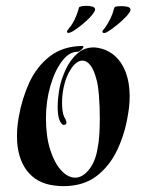

<svg xmlns="http://www.w3.org/2000/svg" viewBox="-20 -626 487 656"><path d="M196 10Q189 10 182 9.5Q175 9 167 8Q105 1 71.5 -43.5Q38 -88 38 -161Q38 -192 44 -226Q55 -289 80 -343.5Q105 -398 149.5 -433Q194 -468 261 -469Q265 -469 265 -466Q265 -462 257.5 -455.5Q250 -449 244 -449Q216 -449 191.5 -416.5Q167 -384 152 -332Q137 -280 137 -222Q137 -160 151.5 -114.5Q166 -69 189 -44Q212 -19 237 -19Q262 -19 284 -46.5Q306 -74 313 -117Q318 -141 319.5 -168Q321 -195 321 -221Q321 -264 318 -300Q315 -336 310 -353Q301 -388 288.5 -403.5Q276 -419 262 -419Q242 -419 223.5 -392Q205 -365 197 -325Q192 -300 192 -273Q192 -261 193.5 -249Q195 -237 199 -227Q201 -224 204 -218Q207 -212 207 -207Q207 -201 202 -200Q200 -199 198 -199Q191 -199 184 -214Q180 -223 178.5 -235.5Q177 -248 177 -261Q177 -277 179 -294.5Q181 -312 184 -328Q190 -357 204.5 -388.5Q219 -420 243 -442Q267 -464 300 -464Q312 -464 330 -459Q374 -445 398.5 -402.5Q423 -360 423 -296Q423 -266 417 -233Q407 -170 381 -114.5Q355 -59 310 -24.5Q265 10 196 10ZM220 -515Q209 -511 209 -518Q209 -520 211.5 -523.5Q214 -527 217 -531Q228 -544 236 -561.5Q244 -579 248 -593Q249 -602 253 -603Q255 -604 261 -605Q267 -606 276 -606Q286 -606 295.5 -603.5Q305 -601 305 -593Q305 -592 304 -589.5Q303 -587 301 -584Q293 -571 276 -555.5Q259 -540 243 -528.5Q227 -517 220 -515ZM341 -514Q330 -512 330 -517V-518Q330 -522 338 -530Q348 -544 356.5 -561Q365 -578 368 -592Q371 -602 374 -603Q380 -605 396 -605Q407 -605 416.5 -602.5Q426 -600 426 -592Q426 -589 422 -583Q414 -571 397 -555.5Q380 -540 364 -528.5Q348 -517 341 -514Z"/></svg>

Font: Tapestry
Style: Regular
Weight: 400
Designer: Robert E. Leuschke
Foundry: Robert E. Leuschke
Version: Version 1.010; ttfautohint (v1.8.4.7-5d5b)